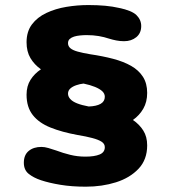

<svg xmlns="http://www.w3.org/2000/svg" viewBox="-20 -690 659 741"><path d="M311 30.5Q256.5 30.5 213 23.2Q169.5 16 138 5.5Q109.5 -4 90.8 -19Q72 -34 72 -62Q72 -92 90.8 -107.5Q109.5 -123 140 -123Q152 -123 166.5 -118.8Q181 -114.5 197.5 -109Q222.5 -99.5 250.8 -92.5Q279 -85.5 309.5 -85.5Q344.5 -85.5 364.5 -93.8Q384.5 -102 384.5 -122Q384.5 -135 372.2 -143Q360 -151 336.5 -157.2Q313 -163.5 279.5 -169Q219 -180 174.8 -197.8Q130.5 -215.5 106.5 -246Q82.5 -276.5 82.5 -324.5Q82.5 -358 97.8 -382Q113 -406 138 -422.5Q112.5 -440.5 97.5 -465.8Q82.5 -491 82.5 -527Q82.5 -568 103.2 -595.8Q124 -623.5 159 -640Q194 -656.5 236.2 -663.5Q278.5 -670.5 321 -670.5Q356 -670.5 385.8 -667.8Q415.5 -665 439 -659.5Q488.5 -649.5 506.8 -631.5Q525 -613.5 525 -589.5Q525 -562 506 -546.5Q487 -531 459 -531Q443.5 -531 429.2 -533.8Q415 -536.5 400.5 -541Q383 -547 361.2 -550.8Q339.5 -554.5 314.5 -554.5Q302 -554.5 289.2 -553.2Q276.5 -552 266 -548.8Q255.5 -545.5 249 -539.5Q242.5 -533.5 242.5 -523.5Q242.5 -511.5 251.8 -503.8Q261 -496 280 -490.8Q299 -485.5 329 -480.5Q376.5 -473.5 416.5 -463Q456.5 -452.5 486 -435.8Q515.5 -419 531.8 -393.5Q548 -368 548 -331.5Q548 -296.5 533 -270.5Q518 -244.5 493 -227Q518 -210 533 -186.2Q548 -162.5 548 -129Q548 -74 514.8 -38.8Q481.5 -3.5 427.8 13.5Q374 30.5 311 30.5ZM242.5 -328.5Q242.5 -317.5 251.2 -307.8Q260 -298 277.8 -291Q295.5 -284 322.5 -279Q352 -280 368.2 -289.2Q384.5 -298.5 384.5 -316.5Q384.5 -328.5 374.8 -337.8Q365 -347 346.8 -354.5Q328.5 -362 302.5 -367.5Q288.5 -366 274.5 -361.2Q260.5 -356.5 251.5 -348.5Q242.5 -340.5 242.5 -328.5Z"/></svg>

Font: Sono Monospace
Style: Bold
Weight: 700
Designer: Tyler Finck
Foundry: Tyler Finck
Version: Version 2.112